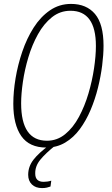

<svg xmlns="http://www.w3.org/2000/svg" viewBox="-20 -744 573 981"><path d="M217 10Q130 10 89 -48.5Q48 -107 48 -214Q48 -275 59.5 -344Q71 -413 94 -480.5Q117 -548 152 -603Q187 -658 235 -691Q283 -724 343 -724Q422 -724 465.5 -672.5Q509 -621 509 -510Q509 -465 502 -409.5Q495 -354 480.5 -295.5Q466 -237 443 -182.5Q420 -128 388 -84.5Q356 -41 313 -15.5Q270 10 217 10ZM220 -25Q272 -25 313 -58.5Q354 -92 383.5 -147Q413 -202 432 -266.5Q451 -331 460.5 -395Q470 -459 470 -509Q470 -689 340 -689Q287 -689 245.5 -656Q204 -623 174 -569Q144 -515 125 -451.5Q106 -388 97 -326Q88 -264 88 -216Q88 -25 220 -25ZM195 217Q162 217 143 198.5Q124 180 124 149Q124 107 151 72Q178 37 233 -3L262 0Q213 39 186 72Q159 105 160 143Q160 185 203 185Q213 185 223 183.5Q233 182 242 179L238 209Q230 212 219.5 214.5Q209 217 195 217Z"/></svg>

Font: Noto Sans Condensed ExtraLight
Style: Italic
Weight: 200
Width: 3
Italic angle: -12°
Designer: Monotype Design Team
Foundry: Monotype Imaging Inc.
Version: Version 2.013; ttfautohint (v1.8.4.7-5d5b)